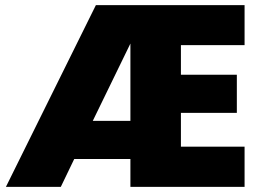

<svg xmlns="http://www.w3.org/2000/svg" viewBox="-20 -725 1011 745"><path d="M929 -705H352L3 0H216L268 -108H486V0H929V-156H682V-287H899V-435H682V-550H929ZM486 -556V-256H340Z"/></svg>

Font: Poppins STUK1
Style: Regular
Weight: 400
Designer: Jonny Pinhorn (original), Sammy Jo Hughes (modified version)
Foundry: Type Mafia
Version: Version 1.002;hotconv 1.0.109;makeotfexe 2.5.65596